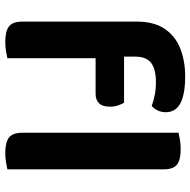

<svg xmlns="http://www.w3.org/2000/svg" viewBox="-17 -699 723 729"><g transform="rotate(90 344.5 -334.5)"><path d="M174 -336V-444H370Q375 -436 380 -422Q385 -408 385 -391Q385 -362 372 -349Q359 -336 337 -336ZM195 -486V-353H62V-492Q62 -557 89 -597.5Q116 -638 163 -657Q210 -676 270 -676Q338 -676 372 -658Q406 -640 406 -602Q406 -585 399 -571Q392 -557 382 -549Q364 -556 341 -560.5Q318 -565 292 -565Q243 -565 219 -547Q195 -529 195 -486ZM62 -384H201V-1Q192 1 175 4Q158 7 138 7Q99 7 80.5 -7Q62 -21 62 -58ZM484 -264 623 -260V-1Q614 1 597 4Q580 7 560 7Q521 7 502.5 -7Q484 -21 484 -58ZM623 -188 484 -192V-651Q493 -653 510 -656Q527 -659 547 -659Q587 -659 605 -645Q623 -631 623 -594Z"/></g></svg>

Font: BalooTamma2Bold
Style: Bold
Weight: 700
Designer: Divya Kowshik, Shuchita Grover and Ek Type
Foundry: Ek Type
Version: Version 1.700